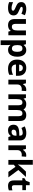

<svg xmlns="http://www.w3.org/2000/svg" viewBox="2443 -3243 1040 5966"><g transform="rotate(90 2963.0 -260.0)"><path d="M459 -162.1Q459 -78.1 400.6 -34.2Q342.3 9.8 226.1 9.8Q166.5 9.8 124.5 1.7Q82.5 -6.3 45.9 -22V-145Q87.4 -125.5 139.4 -112.3Q191.4 -99.1 231 -99.1Q312 -99.1 312 -146Q312 -163.6 301.3 -174.6Q290.5 -185.5 264.2 -199.5Q237.8 -213.4 193.8 -231.9Q130.9 -258.3 101.3 -280.8Q71.8 -303.2 58.3 -332.3Q44.9 -361.3 44.9 -403.8Q44.9 -476.6 101.3 -516.4Q157.7 -556.2 261.2 -556.2Q359.9 -556.2 453.1 -513.2L408.2 -405.8Q367.2 -423.3 331.5 -434.6Q295.9 -445.8 258.8 -445.8Q192.9 -445.8 192.9 -410.2Q192.9 -390.1 214.1 -375.5Q235.4 -360.8 307.1 -332Q371.1 -306.2 400.9 -283.7Q430.7 -261.2 444.8 -231.9Q459 -202.6 459 -162.1Z M961.9 0 941.9 -69.8H934.1Q910.2 -31.7 866.2 -11Q822.3 9.8 766.1 9.8Q669.9 9.8 621.1 -41.7Q572.3 -93.3 572.3 -189.9V-545.9H721.2V-227.1Q721.2 -168 742.2 -138.4Q763.2 -108.9 809.1 -108.9Q871.6 -108.9 899.4 -150.6Q927.2 -192.4 927.2 -289.1V-545.9H1076.2V0Z M1532.2 9.8Q1436 9.8 1381.3 -60.1H1373.5Q1381.3 8.3 1381.3 19V240.2H1232.4V-545.9H1353.5L1374.5 -475.1H1381.3Q1433.6 -556.2 1536.1 -556.2Q1632.8 -556.2 1687.5 -481.4Q1742.2 -406.7 1742.2 -273.9Q1742.2 -186.5 1716.6 -122.1Q1690.9 -57.6 1643.6 -23.9Q1596.2 9.8 1532.2 9.8ZM1488.3 -437Q1433.1 -437 1407.7 -403.1Q1382.3 -369.1 1381.3 -291V-274.9Q1381.3 -187 1407.5 -148.9Q1433.6 -110.8 1490.2 -110.8Q1590.3 -110.8 1590.3 -275.9Q1590.3 -356.4 1565.7 -396.7Q1541 -437 1488.3 -437Z M2091.3 -450.2Q2043.9 -450.2 2017.1 -420.2Q1990.2 -390.1 1986.3 -335H2195.3Q2194.3 -390.1 2166.5 -420.2Q2138.7 -450.2 2091.3 -450.2ZM2112.3 9.8Q1980.5 9.8 1906.2 -63Q1832 -135.7 1832 -269Q1832 -406.2 1900.6 -481.2Q1969.2 -556.2 2090.3 -556.2Q2206.1 -556.2 2270.5 -490.2Q2335 -424.3 2335 -308.1V-235.8H1982.9Q1985.4 -172.4 2020.5 -136.7Q2055.7 -101.1 2119.1 -101.1Q2168.5 -101.1 2212.4 -111.3Q2256.3 -121.6 2304.2 -144V-28.8Q2265.1 -9.3 2220.7 0.2Q2176.3 9.8 2112.3 9.8Z M2760.7 -556.2Q2791 -556.2 2811 -551.8L2799.8 -412.1Q2781.7 -417 2755.9 -417Q2684.6 -417 2644.8 -380.4Q2605 -343.8 2605 -277.8V0H2456.1V-545.9H2568.8L2590.8 -454.1H2598.1Q2623.5 -500 2666.7 -528.1Q2710 -556.2 2760.7 -556.2Z M3398.9 0H3250V-318.8Q3250 -377.9 3230.2 -407.5Q3210.4 -437 3168 -437Q3110.8 -437 3085 -395Q3059.1 -353 3059.1 -256.8V0H2910.2V-545.9H3023.9L3043.9 -476.1H3052.2Q3074.2 -513.7 3115.7 -534.9Q3157.2 -556.2 3210.9 -556.2Q3333.5 -556.2 3377 -476.1H3390.1Q3412.1 -514.2 3454.8 -535.2Q3497.6 -556.2 3551.3 -556.2Q3644 -556.2 3691.7 -508.5Q3739.3 -460.9 3739.3 -356V0H3589.8V-318.8Q3589.8 -377.9 3570.1 -407.5Q3550.3 -437 3507.8 -437Q3453.1 -437 3426 -397.9Q3398.9 -358.9 3398.9 -273.9Z M4238.8 0 4210 -74.2H4206.1Q4168.5 -26.9 4128.7 -8.5Q4088.9 9.8 4024.9 9.8Q3946.3 9.8 3901.1 -35.2Q3856 -80.1 3856 -163.1Q3856 -250 3916.7 -291.3Q3977.5 -332.5 4100.1 -336.9L4194.8 -339.8V-363.8Q4194.8 -446.8 4109.9 -446.8Q4044.4 -446.8 3956.1 -407.2L3906.7 -507.8Q4001 -557.1 4115.7 -557.1Q4225.6 -557.1 4284.2 -509.3Q4342.8 -461.4 4342.8 -363.8V0ZM4194.8 -252.9 4137.2 -251Q4072.3 -249 4040.5 -227.5Q4008.8 -206.1 4008.8 -162.1Q4008.8 -99.1 4081.1 -99.1Q4132.8 -99.1 4163.8 -128.9Q4194.8 -158.7 4194.8 -208Z M4800.8 -556.2Q4831.1 -556.2 4851.1 -551.8L4839.8 -412.1Q4821.8 -417 4795.9 -417Q4724.6 -417 4684.8 -380.4Q4645 -343.8 4645 -277.8V0H4496.1V-545.9H4608.9L4630.9 -454.1H4638.2Q4663.6 -500 4706.8 -528.1Q4750 -556.2 4800.8 -556.2Z M5093.3 -296.9 5158.2 -379.9 5311 -545.9H5479L5262.2 -309.1L5492.2 0H5320.3L5163.1 -221.2L5099.1 -169.9V0H4950.2V-759.8H5099.1V-420.9L5091.3 -296.9Z M5800.3 -108.9Q5839.4 -108.9 5894 -126V-15.1Q5838.4 9.8 5757.3 9.8Q5668 9.8 5627.2 -35.4Q5586.4 -80.6 5586.4 -170.9V-434.1H5515.1V-497.1L5597.2 -546.9L5640.1 -662.1H5735.4V-545.9H5888.2V-434.1H5735.4V-170.9Q5735.4 -139.2 5753.2 -124Q5771 -108.9 5800.3 -108.9Z"/></g></svg>

Font: Zoram GWebM
Style: Bold
Weight: 700
Foundry: Ascender Corporation
Version: Version 1.000